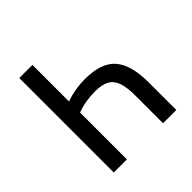

<svg xmlns="http://www.w3.org/2000/svg" viewBox="-181 -850 1003 1003"><g transform="rotate(-45 320.0 -349.0)"><path d="M103 -698H200V-429H205Q267 -452 341 -452Q462 -452 513.5 -392.5Q565 -333 565 -203V0H467V-204Q467 -266 454.5 -301.5Q442 -337 413 -353Q384 -369 334 -369Q260 -369 200 -346V0H103Z"/></g></svg>

Font: Writer
Style: Regular
Weight: 400
Monospace: yes
Designer: Mike Abbink, Paul van der Laan, Pieter van Rosmalen
Foundry: Bold Monday
Version: Version 2.001 2020